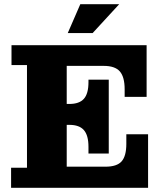

<svg xmlns="http://www.w3.org/2000/svg" viewBox="-20 -898 794 918"><path d="M33 0V-96H109V-587H35V-682H299V0ZM299 0V-101H688V0ZM403 -196Q403 -251 381 -276Q359 -301 312 -301H500V-164H403ZM299 -301V-401H500V-301ZM484 -101Q539 -101 561.5 -126.5Q584 -152 584 -210V-256H688V-101ZM312 -401Q359 -401 381 -425.5Q403 -450 403 -505V-517H500V-401ZM299 -583V-682H681V-583ZM576 -471Q576 -530 553 -556.5Q530 -583 476 -583H681V-435H576ZM304 -740 364 -878H550L423 -740Z"/></svg>

Font: Montagu Slab 24pt
Style: Bold
Weight: 700
Designer: Florian Karsten
Foundry: Florian Karsten
Version: Version 1.000